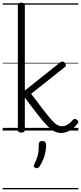

<svg xmlns="http://www.w3.org/2000/svg" viewBox="-20 -973 604 1431"><path d="M138 15Q125 15 119 10.5Q113 6 113 -4V-934Q113 -944 119 -948.5Q125 -953 138 -953Q152 -953 158.5 -948.5Q165 -944 165 -934V-298L427 -507Q437 -515 446.5 -514.5Q456 -514 463 -504Q469 -497 471 -488.5Q473 -480 462 -472L212 -274Q271 -195 308.5 -147Q346 -99 369 -74Q392 -49 408.5 -40.5Q425 -32 441 -32Q454 -32 466.5 -36Q479 -40 493 -50.5Q507 -61 523 -79Q530 -87 537 -87Q544 -87 552 -81Q561 -76 563 -68Q565 -60 559 -53Q535 -22 512 -7Q489 8 469 13Q449 18 436 18Q410 18 387 7Q364 -4 335.5 -32.5Q307 -61 266 -113Q225 -165 165 -246V-4Q165 6 158.5 10.5Q152 15 138 15ZM244 278Q233 274 231.5 267.5Q230 261 237 248Q249 223 256 203Q263 183 266 160Q269 137 269 102Q269 91 275 84.5Q281 78 294 78Q309 78 316.5 86Q324 94 324 106Q324 133 318.5 161Q313 189 302 215.5Q291 242 276 266Q269 276 262 279.5Q255 283 244 278ZM0 428H564V438H0ZM0 -20H564V0H0ZM0 -505H564V-500H0ZM0 -948H564V-938H0Z"/></svg>

Font: Playwrite US Modern Guides
Style: Regular
Weight: 400
Designer: Veronika Burian, José Scaglione
Foundry: TypeTogether
Version: Version 1.003